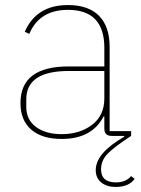

<svg xmlns="http://www.w3.org/2000/svg" viewBox="-20 -538 559 760"><path d="M513 170Q490 202 438 202Q403 202 381 184.5Q359 167 359 135Q359 68 472 3L471 0H422Q393 0 393 -29V-77H390Q344 12 224 12Q146 12 103.5 -25Q61 -62 61 -130Q61 -275 251 -275H393V-349Q393 -499 249 -499Q136 -499 96 -404L78 -412Q124 -518 249 -518Q330 -518 372 -475.5Q414 -433 414 -352V-19H499V0Q433 43 406.5 70Q380 97 380 132Q380 184 439 184Q478 184 499 159ZM224 -7Q296 -7 344.5 -44Q393 -81 393 -148V-257H252Q84 -257 84 -145V-115Q84 -64 122.5 -35.5Q161 -7 224 -7Z"/></svg>

Font: IBM Plex Sans Thin
Style: Regular
Weight: 100
Designer: Mike Abbink, Paul van der Laan, Pieter van Rosmalen
Foundry: Bold Monday
Version: Version 3.0